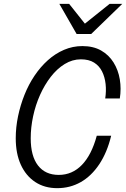

<svg xmlns="http://www.w3.org/2000/svg" viewBox="-20 -970 657 1000"><path d="M278 10Q212 10 163.5 -22Q115 -54 88.5 -112Q62 -170 62 -250Q62 -307 74 -364.5Q86 -422 107.5 -476Q129 -530 160 -576Q191 -622 229.5 -656.5Q268 -691 313.5 -710.5Q359 -730 409 -730Q466 -730 506.5 -707Q547 -684 571.5 -644.5Q596 -605 604 -556.5Q612 -508 604 -457H528Q534 -496 530 -532.5Q526 -569 511.5 -598Q497 -627 470 -644Q443 -661 401 -661Q357 -661 317 -636.5Q277 -612 244.5 -570Q212 -528 188.5 -475.5Q165 -423 152.5 -364.5Q140 -306 140 -250Q140 -157 178 -108Q216 -59 286 -59Q356 -59 406.5 -111Q457 -163 484 -263H559Q538 -176 497 -114.5Q456 -53 400.5 -21.5Q345 10 278 10ZM379 -793 289 -950H340L449 -813H380L551 -950H617L455 -793Z"/></svg>

Font: Instrument Sans SemiCondensed
Style: Italic
Weight: 400
Width: 4
Italic angle: -13°
Designer: Rodrigo Fuenzalida
Foundry: fragTYPE
Version: Version 1.000;gftools[0.9.28]